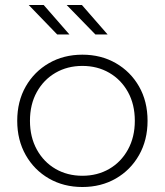

<svg xmlns="http://www.w3.org/2000/svg" viewBox="-20 -745 660 769"><path d="M310 4Q235 4 176 -30Q117 -64 83 -124Q49 -184 49 -261Q49 -339 83 -398.5Q117 -458 176 -492Q235 -526 310 -526Q385 -526 444 -492Q503 -458 537 -398.5Q571 -339 571 -261Q571 -184 537 -124Q503 -64 444 -30Q385 4 310 4ZM310 -41Q370 -41 417.5 -68.5Q465 -96 492.5 -146Q520 -196 520 -261Q520 -327 492.5 -376.5Q465 -426 417.5 -453.5Q370 -481 310 -481Q250 -481 202.5 -453.5Q155 -426 127.5 -376.5Q100 -327 100 -261Q100 -196 127.5 -146Q155 -96 202.5 -68.5Q250 -41 310 -41ZM209 -607 95 -725H155L258 -607ZM362 -607 247 -725H308L411 -607Z"/></svg>

Font: Montserrat Light
Style: Regular
Weight: 300
Designer: Julieta Ulanovsky
Foundry: Julieta Ulanovsky
Version: Version 9.000; ttfautohint (v1.8.4.7-5d5b)